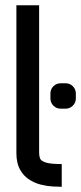

<svg xmlns="http://www.w3.org/2000/svg" viewBox="-20 -718 311 738"><path d="M130.4 -130.4Q130.4 -119.1 133.8 -109.4Q137.2 -99.6 155.5 -93.5Q173.8 -87.4 217.3 -87.4V0Q204.6 0 182.9 -1.2Q161.1 -2.4 137.2 -8.3Q113.3 -14.2 91.8 -28.1Q70.3 -42 56.6 -66.7Q43 -91.3 43 -130.4V-697.8H130.4ZM232.4 -300.3H213.4Q196.8 -300.3 185.3 -311.8Q173.8 -323.2 173.8 -339.4V-358.4Q173.8 -375 185.3 -386.5Q196.8 -397.9 213.4 -397.9H232.4Q248.5 -397.9 260 -386.5Q271.5 -375 271.5 -358.4V-339.4Q271.5 -323.2 260 -311.8Q248.5 -300.3 232.4 -300.3Z"/></svg>

Font: Qaz
Style: Regular
Weight: 400
Designer: GGBotNet
Foundry: f0n7
Version: 0.70